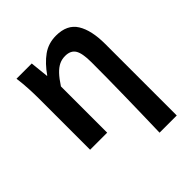

<svg xmlns="http://www.w3.org/2000/svg" viewBox="-209 -705 1042 1042"><g transform="rotate(-45 311.5 -184.0)"><path d="M415 201Q417 135 418.5 63.5Q420 -8 421.5 -78Q423 -148 423.5 -212.5Q424 -277 424 -331Q424 -400 406.5 -428Q389 -456 347 -456Q322 -456 301 -446Q280 -436 259 -414Q238 -392 214 -355V0H83V-393Q83 -427 81 -468.5Q79 -510 73 -555H190L201 -449H203Q242 -505 286.5 -537Q331 -569 390 -569Q475 -569 511 -511Q547 -453 547 -348V201Z"/></g></svg>

Font: Noto Sans JP SemiBold
Style: Regular
Weight: 600
Designer: Ryoko NISHIZUKA  (kana, bopomofo & ideographs); Paul D. Hunt (Latin, Greek & Cyrillic); Sandoll Communications , Soo-you
Foundry: Adobe
Version: Version 2.004-H2;hotconv 1.0.118;makeotfexe 2.5.65603